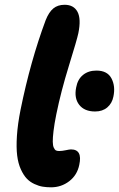

<svg xmlns="http://www.w3.org/2000/svg" viewBox="-20 -780 502 811"><path d="M195.8 11.2Q176.8 11.2 160.4 8.5Q144 5.9 125.5 -2.7Q106.9 -11.2 93.3 -25.4Q79.6 -39.6 68.1 -64.7Q56.6 -89.8 52.5 -123.3Q48.3 -156.7 51.5 -206.3Q54.7 -255.9 66.9 -316.9Q108.4 -521.5 172.9 -694.8Q186.5 -729 205.3 -744.4Q224.1 -759.8 252.9 -759.8Q291.5 -759.8 307.4 -730Q323.2 -700.2 311 -640.1Q305.2 -612.3 271.2 -502.7Q237.3 -393.1 217.8 -296.9Q209.5 -255.9 206.1 -226.8Q202.6 -197.8 202.9 -181.4Q203.1 -165 207.3 -156Q211.4 -147 216.6 -144.5Q221.7 -142.1 230 -142.1Q242.2 -142.1 257.8 -145.5Q273.4 -148.9 279.8 -148.9Q329.1 -148.9 314.9 -84Q306.2 -40.5 272.5 -14.6Q238.8 11.2 195.8 11.2ZM381.8 -309.1Q336.4 -309.1 314.5 -337.4Q292.5 -365.7 301.8 -411.1Q308.1 -445.3 330.8 -463.6Q353.5 -481.9 387.2 -481.9Q433.6 -481.9 450.9 -448.7Q468.3 -415.5 459 -372.1Q453.6 -343.8 433.3 -326.4Q413.1 -309.1 381.8 -309.1Z"/></svg>

Font: Shantell Sans Normal
Style: Bold Italic
Weight: 700
Italic angle: -11.31°
Designer: Stephen Nixon, Anya Danilova, Shantell Martin
Foundry: Arrow Type
Version: Version 1.006;[559af2be0]